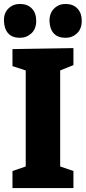

<svg xmlns="http://www.w3.org/2000/svg" viewBox="-33 -950 433 970"><path d="M338 -621 271 -594V-109L338 -86V0H30V-86L97 -109V-594L30 -616V-702L338 -707ZM298 -759Q259 -759 238.5 -781.5Q218 -804 217 -845Q217 -884 240.5 -907Q264 -930 298 -930Q336 -930 358 -907Q380 -884 380 -845Q380 -804 356 -781.5Q332 -759 298 -759ZM67 -759Q29 -759 8.5 -781.5Q-12 -804 -13 -845Q-14 -884 9.5 -907Q33 -930 67 -930Q106 -930 128 -907Q150 -884 150 -845Q150 -804 125.5 -781.5Q101 -759 67 -759Z"/></svg>

Font: Bitter ExtraBold
Style: Regular
Weight: 800
Designer: Sol Matas, and Bitter project Authors
Foundry: Sol Matas
Version: Version 2.001